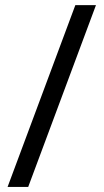

<svg xmlns="http://www.w3.org/2000/svg" viewBox="-20 -734 407 754"><path d="M356.9 -713.9 90.8 0H9.8L275.9 -713.9Z"/></svg>

Font: f0_46894 
Style: Regular
Weight: 400
Foundry: Ascender Corporation
Version: Version 1.10